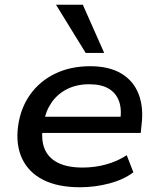

<svg xmlns="http://www.w3.org/2000/svg" viewBox="-20 -780 665 809"><path d="M317 9Q224 9 162.5 -22Q101 -53 73.5 -111Q46 -169 56 -247Q66 -323 106 -380Q146 -437 211 -469Q276 -501 360 -501Q440 -501 491.5 -470Q543 -439 564.5 -382.5Q586 -326 576 -250L573 -220H137L147 -288H508L486 -270Q494 -319 481.5 -353.5Q469 -388 438 -406.5Q407 -425 356 -425Q303 -425 262.5 -404.5Q222 -384 197 -347.5Q172 -311 164 -263L161 -248Q152 -193 167.5 -154Q183 -115 223.5 -94.5Q264 -74 328 -74Q379 -74 426.5 -87Q474 -100 514 -126L542 -54Q501 -23 440.5 -7Q380 9 317 9ZM341 -557 216 -760H329L419 -557Z"/></svg>

Font: Nunito Sans 10pt SemiExpanded SemiBold
Style: Italic
Weight: 600
Width: 6
Italic angle: -9°
Designer: Vernon Adams
Foundry: Vernon Adams
Version: Version 3.101;gftools[0.9.27]